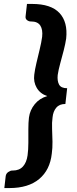

<svg xmlns="http://www.w3.org/2000/svg" viewBox="-20 -797 389 975"><path d="M143 -777Q239 -777 282 -731Q325 -685 316 -601Q312 -574 303.5 -541Q295 -508 286 -475.5Q277 -443 273 -416Q270 -386 280 -367.5Q290 -349 321 -349L312 -269Q281 -269 265.5 -250Q250 -231 247 -202Q243 -175 244.5 -142.5Q246 -110 246.5 -77.5Q247 -45 243 -17Q234 66 179 112Q124 158 28 158H2L9 97Q11 84 22 76.5Q33 69 42 69H45Q78 69 96.5 48.5Q115 28 120 -8Q124 -37 124 -72Q124 -107 124 -141Q124 -175 127 -200Q132 -238 156.5 -268Q181 -298 220 -309Q184 -321 166.5 -351Q149 -381 154 -418Q157 -443 165 -477Q173 -511 181.5 -546Q190 -581 194 -610Q198 -647 184.5 -667.5Q171 -688 138 -688H136Q126 -688 117 -695Q108 -702 110 -715L117 -777Z"/></svg>

Font: Aleo ExtraBold
Style: Italic
Weight: 800
Italic angle: -7°
Designer: Alessio Laiso
Foundry: Alessio Laiso
Version: Version 2.001;gftools[0.9.29]